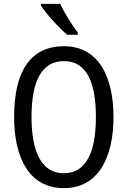

<svg xmlns="http://www.w3.org/2000/svg" viewBox="-20 -963 659 993"><path d="M291 -943H192V-934C217 -893 286 -818 328 -783H382V-795C353 -832 312 -898 291 -943ZM567 -358C567 -568 488 -724 311 -724C139 -724 53 -596 53 -359C53 -151 128 10 311 10C488 10 567 -148 567 -358ZM143 -358C143 -546 197 -647 311 -647C422 -647 476 -547 476 -358C476 -168 421 -67 310 -67C199 -67 143 -170 143 -358Z"/></svg>

Font: Noto Sans Lao Condensed
Style: Regular
Weight: 400
Width: 3
Designer: Monotype Design Team
Foundry: Monotype Imaging Inc.
Version: Version 2.004